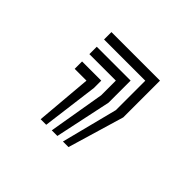

<svg xmlns="http://www.w3.org/2000/svg" viewBox="-69 -167 349 349"><g transform="rotate(45 105.5 7.5)"><path d="M121.5 108.5 149.2 0V-75.5H43.2V-94.5H168V0L135.8 108.5ZM64.2 108.5 73.5 0H43.2V-19H92.5V0L78.5 108.5ZM92.8 108.5 111.2 0V-37.8H43.2V-56.8H130.2V0L107.2 108.5Z"/></g></svg>

Font: Big Shoulders Inline Display Thin
Style: Bold
Weight: 700
Version: Version 2.002